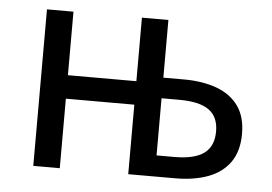

<svg xmlns="http://www.w3.org/2000/svg" viewBox="-41 -540 841 594"><g transform="rotate(5 379.0 -243.0)"><path d="M82 0V-486.1H164.3V-288.8H376.9V-486.1H459.1V-307H523.2Q581.1 -307 624.8 -291Q668.4 -275 692.6 -241.6Q716.7 -208.2 716.7 -154.9Q716.7 -101.2 692.6 -66.9Q668.4 -32.6 624.8 -16.3Q581.1 0 523.2 0H376.9V-215.9H164.3V0ZM459.1 -65.5H514.7Q576.4 -65.5 606.3 -87.3Q636.1 -109.1 636.1 -155.2Q636.1 -201 606.3 -222Q576.4 -243 514.7 -243H459.1Z"/></g></svg>

Font: Source Sans 3
Style: Regular
Weight: 200
Designer: Paul D. Hunt
Foundry: Adobe
Version: Version 3.046;hotconv 1.0.118;makeotfexe 2.5.65603